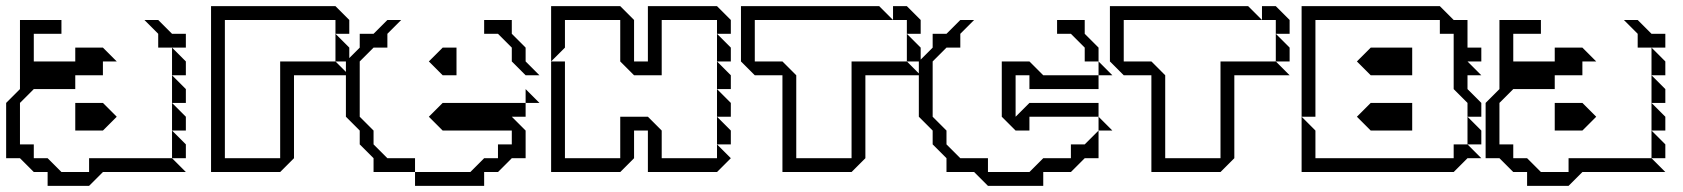

<svg xmlns="http://www.w3.org/2000/svg" viewBox="-20 -560 5478 625"><path d="M495 -405V-450L450 -495H495L540 -450H585V-405ZM540 -315V-405L585 -360V-315ZM540 -225V-315L585 -270V-225ZM540 -135V-225L585 -180V-135ZM540 -45V-135L585 -90V-45ZM0 -45V-225L45 -270V-495H180V-450H90V-360H225V-405H315L360 -360H315V-315H225V-270H90L45 -225V-90H90V-45H135L180 0H270V-45H540L585 0H315L270 45H135V0H90L45 -45ZM225 -135V-225H315L360 -180L315 -135Z M1072 -360V-450L1117 -405V-360ZM667 0V-540H1072L1117 -495V-450H1072V-495H712V-45H892V-360H1072L1117 -315H937V-45L892 0Z M1556 -450V-495H1646V-450L1691 -405V-360L1736 -315H1691L1646 -360V-405L1601 -450ZM1196 0V-45L1151 -90V-135L1106 -180V-360L1151 -405V-450H1196L1241 -495H1286L1241 -450V-405H1196L1151 -360V-180L1196 -135V-90L1241 -45H1331V0ZM1421 -315 1376 -360 1421 -405H1466V-315ZM1691 -225V-270L1736 -225ZM1331 45V0H1511L1556 -45H1601V-90H1646V-135H1421L1376 -180L1421 -225H1691V-180H1646L1691 -135V-45H1646L1601 0H1556V45Z M2314 -360V-450L2359 -405V-360ZM1774 -360V-540H1999L2044 -495V-360H2089V-540H2314L2359 -495V-450H2314V-495H2134V-315H2044L1999 -360V-495H1819V-405ZM2314 -270V-360L2359 -315V-270ZM2314 -180V-270L2359 -225V-180ZM2314 -90V-180L2359 -135V-90ZM1774 0V-360H1819V-45H1999V-180H2089L2134 -135V-45H2314V-90L2359 -45L2314 0H2089V-135H2044V-45L1999 0Z M2887 -495V-540H2932L2977 -495V-450H2932V-495ZM2932 -360V-450L2977 -405V-360ZM2527 0V-315H2437L2392 -360V-540H2842L2887 -495H2437V-360H2527L2572 -315V-45H2752V-360H2932L2977 -315H2797V-45L2752 0Z M3421 -450V-495H3511V-450L3556 -405V-360H3511V-405L3466 -450ZM3556 -315V-360L3601 -315ZM3241 -180V-360H3331L3376 -315H3556V-270H3331V-315H3286V-180L3331 -225H3556V-180H3331V-135H3286ZM3061 0V-45L3016 -90V-135L2971 -180V-360L3016 -405V-450H3061L3106 -495H3151L3106 -450V-405H3061L3016 -360V-180L3061 -135V-90L3106 -45H3196V0H3331L3376 -45H3466V-90H3511L3556 -135V-45H3511L3466 0H3376V45H3196L3151 0ZM3556 -135V-180L3601 -135Z M4088 -495V-540H4133L4178 -495V-450H4133V-495ZM4133 -360V-450L4178 -405V-360ZM3728 0V-315H3638L3593 -360V-540H4043L4088 -495H3638V-360H3728L3773 -315V-45H3953V-360H4133L4178 -315H3998V-45L3953 0Z M4442 -315 4397 -360 4442 -405H4577V-315ZM4217 -180V-540H4667L4712 -495H4757V-405H4802V-360H4757L4802 -315H4757V-270L4802 -225V-180H4757V-225L4712 -270V-450H4667V-495H4262V-180ZM4757 -90V-180L4802 -135V-90ZM4217 0V-180L4262 -135V-45H4712V-90H4757L4802 -45H4757L4712 0ZM4397 -180 4442 -225H4577V-135H4442Z M5311 -405V-450L5266 -495H5311L5356 -450H5401V-405ZM5356 -315V-405L5401 -360V-315ZM5356 -225V-315L5401 -270V-225ZM5356 -135V-225L5401 -180V-135ZM5356 -45V-135L5401 -90V-45ZM4816 -45V-225L4861 -270V-495H4996V-450H4906V-360H5041V-405H5131L5176 -360H5131V-315H5041V-270H4906L4861 -225V-90H4906V-45H4951L4996 0H5086V-45H5356L5401 0H5131L5086 45H4951V0H4906L4861 -45ZM5041 -135V-225H5131L5176 -180L5131 -135Z"/></svg>

Font: Rubik Iso
Style: Regular
Weight: 400
Designer: Hubert and Fischer, NaN
Foundry: Hubert and Fischer, NaN
Version: Version 2.200